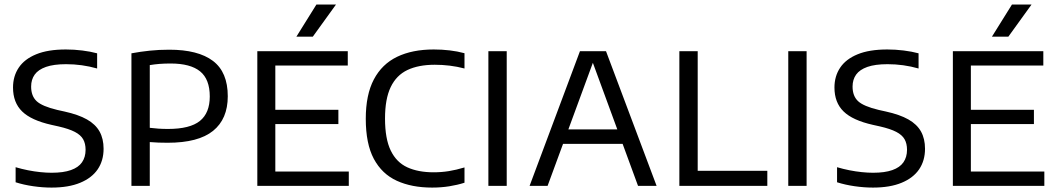

<svg xmlns="http://www.w3.org/2000/svg" viewBox="-20 -821 4668 848"><path d="M207.5 7.5Q168.5 7.5 126.8 1.5Q85 -4.5 49 -16V-82.5Q76 -74.5 103.8 -69Q131.5 -63.5 158 -60.8Q184.5 -58 208 -58Q260 -58 293.2 -69.8Q326.5 -81.5 342.2 -104.2Q358 -127 358 -159.5Q358 -187 347.2 -206Q336.5 -225 310.5 -238.5Q284.5 -252 239 -262.5L207.5 -269.5Q118 -289.5 77.8 -328.8Q37.5 -368 37.5 -434.5Q37.5 -484.5 62.8 -522.2Q88 -560 139.8 -581.2Q191.5 -602.5 271 -602.5Q307 -602.5 343.2 -598Q379.5 -593.5 409 -585.5V-518.5Q375.5 -528 341.2 -532.8Q307 -537.5 272 -537.5Q217 -537.5 183 -525.5Q149 -513.5 133.2 -491.5Q117.5 -469.5 117.5 -438.5Q117.5 -397 141.8 -374.2Q166 -351.5 233 -335.5L264.5 -328.5Q326 -315 364 -293.5Q402 -272 419.8 -240Q437.5 -208 437.5 -164Q437.5 -111.5 411.5 -73.2Q385.5 -35 334.2 -13.8Q283 7.5 207.5 7.5Z M560.5 0V-585.5Q600.5 -593 641.2 -597.2Q682 -601.5 727.5 -601.5Q855 -601.5 920.5 -552Q986 -502.5 986 -396Q986 -295.5 921 -243Q856 -190.5 720.5 -190.5Q699.5 -190.5 679.8 -191.2Q660 -192 641.5 -193.5V0ZM722 -251.5Q819 -251.5 862.8 -286.8Q906.5 -322 906.5 -395Q906.5 -471 863.8 -505.8Q821 -540.5 733.5 -540.5Q707.5 -540.5 685 -538.8Q662.5 -537 641.5 -533.5V-256.5Q661 -254 680.2 -252.8Q699.5 -251.5 722 -251.5Z M1116.5 0V-595H1516V-531.5H1196V-63.5H1520.5V0ZM1166.5 -273V-336H1474.5V-273ZM1289 -659 1377.5 -801H1464L1361.5 -659Z M1888.5 7.5Q1798.5 7.5 1732.8 -22.5Q1667 -52.5 1631.2 -119.2Q1595.5 -186 1595.5 -296.5Q1595.5 -402.5 1631.2 -470.2Q1667 -538 1734 -570.2Q1801 -602.5 1895.5 -602.5Q1931.5 -602.5 1965.8 -598.5Q2000 -594.5 2031.5 -586V-518.5Q1999 -527 1966.5 -531Q1934 -535 1900 -535Q1828.5 -535 1779.5 -511.8Q1730.5 -488.5 1705.5 -436.2Q1680.5 -384 1680.5 -297.5Q1680.5 -208 1705.8 -156Q1731 -104 1779 -82Q1827 -60 1895 -60Q1929.5 -60 1962.2 -65.2Q1995 -70.5 2031.5 -81.5V-14Q2000.5 -4 1964.2 1.8Q1928 7.5 1888.5 7.5Z M2137 0V-595H2218V0Z M2319 0 2541.5 -595H2656.5L2880 0H2798L2592.5 -560H2604.5L2398.5 0ZM2441 -185.5 2459.5 -249.5H2738.5L2756.5 -185.5Z M2980.5 0V-595H3061.5V-66.5H3369V0Z M3461.5 0V-595H3542.5V0Z M3835.5 7.5Q3796.5 7.5 3754.8 1.5Q3713 -4.5 3677 -16V-82.5Q3704 -74.5 3731.8 -69Q3759.5 -63.5 3786 -60.8Q3812.5 -58 3836 -58Q3888 -58 3921.2 -69.8Q3954.5 -81.5 3970.2 -104.2Q3986 -127 3986 -159.5Q3986 -187 3975.2 -206Q3964.5 -225 3938.5 -238.5Q3912.5 -252 3867 -262.5L3835.5 -269.5Q3746 -289.5 3705.8 -328.8Q3665.5 -368 3665.5 -434.5Q3665.5 -484.5 3690.8 -522.2Q3716 -560 3767.8 -581.2Q3819.5 -602.5 3899 -602.5Q3935 -602.5 3971.2 -598Q4007.5 -593.5 4037 -585.5V-518.5Q4003.5 -528 3969.2 -532.8Q3935 -537.5 3900 -537.5Q3845 -537.5 3811 -525.5Q3777 -513.5 3761.2 -491.5Q3745.5 -469.5 3745.5 -438.5Q3745.5 -397 3769.8 -374.2Q3794 -351.5 3861 -335.5L3892.5 -328.5Q3954 -315 3992 -293.5Q4030 -272 4047.8 -240Q4065.5 -208 4065.5 -164Q4065.5 -111.5 4039.5 -73.2Q4013.5 -35 3962.2 -13.8Q3911 7.5 3835.5 7.5Z M4188.5 0V-595H4588V-531.5H4268V-63.5H4592.5V0ZM4238.5 -273V-336H4546.5V-273ZM4361 -659 4449.5 -801H4536L4433.5 -659Z"/></svg>

Font: Encode Sans SC
Style: Regular
Weight: 400
Version: Version 3.002